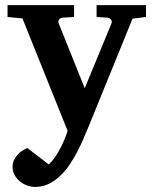

<svg xmlns="http://www.w3.org/2000/svg" viewBox="-20 -508 606 759"><path d="M503.9 -434.1 331.1 -9.8Q321.8 12.7 310.5 39.1Q299.3 65.4 285.4 92Q271.5 118.7 254.9 143.3Q238.3 168 217.8 187Q196.8 207.5 172.1 219.2Q147.5 231 118.2 231Q103.5 231 87.6 225.3Q71.8 219.7 58.8 209.2Q45.9 198.7 37.6 183.8Q29.3 168.9 29.8 150.9Q29.8 137.2 34.9 125.7Q40 114.3 48.1 105Q56.2 95.7 66.7 88.9Q77.1 82 87.9 77.1L172.9 142.1Q186.5 129.4 198.5 111.8Q210.4 94.2 220 75.4Q229.5 56.6 236.6 39.1Q243.7 21.5 247.1 8.8L68.8 -435.1L9.8 -440.9V-487.8H272.9V-440.9L227.1 -438Q217.8 -437 213.4 -430.7Q209 -424.3 211.9 -416L314.9 -159.2L420.9 -416Q423.8 -423.3 418.9 -430.2Q414.1 -437 405.8 -438L361.8 -440.9V-487.8H557.1V-440.9Z"/></svg>

Font: Charis SIL
Style: Bold
Weight: 700
Foundry: SIL International
Version: Version 4.112